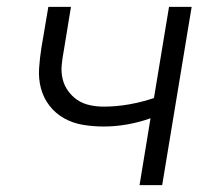

<svg xmlns="http://www.w3.org/2000/svg" viewBox="-20 -540 640 560"><path d="M387 0 419 -195Q385 -183 350.5 -177Q316 -171 282 -171Q251 -171 221.5 -176Q192 -181 167 -195Q142 -209 124.5 -231.5Q107 -254 99.5 -282Q92 -310 94 -340.5Q96 -371 101 -402L121 -520H187L166 -392Q162 -371 160 -350.5Q158 -330 162.5 -310.5Q167 -291 178.5 -275Q190 -259 205.5 -248.5Q221 -238 241 -233.5Q261 -229 282 -229Q319 -229 356 -235.5Q393 -242 429 -254L473 -520H539L453 0Z"/></svg>

Font: Iosevka Aile Light
Style: Italic
Weight: 300
Italic angle: -9°
Designer: Belleve Invis
Foundry: Belleve Invis
Version: Version 31.1.0; ttfautohint (v1.8.4)